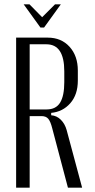

<svg xmlns="http://www.w3.org/2000/svg" viewBox="-20 -873 444 893"><path d="M202 -698Q265 -698 303.5 -655.5Q342 -613 342 -545V-498Q342 -433 307 -393Q272 -353 218 -348V-337Q244 -335 263 -316Q282 -297 290 -268L362 0H296L223 -276Q215 -308 204.5 -320.5Q194 -333 173 -333H118V0H55V-698ZM279 -541Q279 -667 196 -667H118V-364H197Q240 -364 259.5 -395.5Q279 -427 279 -491ZM117 -853 176 -793 236 -853H263L185 -745H168L90 -853Z"/></svg>

Font: Moniqa Paragraph
Style: Regular
Weight: 400
Designer: Rajesh Rajput
Foundry: Rajesh Rajput
Version: Version 1.000